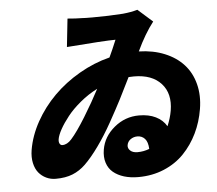

<svg xmlns="http://www.w3.org/2000/svg" viewBox="-55 -825 1067 942"><g transform="rotate(-5 478.0 -354.0)"><path d="M595.2 -67.1Q625.7 -67.1 653.8 -78.1Q652.3 -112.6 637.8 -128.4Q623.2 -144.2 600.9 -144.2Q582.4 -144.2 567.6 -133.9Q552.9 -123.6 549.7 -105.8Q547.2 -90.2 559.7 -78.7Q572.1 -67.1 595.2 -67.1ZM276.3 -158Q306.1 -191.1 349.3 -261.2Q392.4 -331.3 425.1 -394.2Q380.3 -371.4 340.7 -338.6Q301.1 -305.8 275.6 -273.4Q250 -241.1 234.2 -212.5Q218.4 -183.9 215.2 -164.1Q213.1 -150.2 217.9 -142Q222.7 -133.9 231.2 -133.9Q255 -133.9 276.3 -158ZM655.2 -763.1 727.6 -698.9Q684.3 -643.5 644.5 -558.9Q715.2 -557.2 771.7 -533.9Q828.1 -510.7 864.3 -470.7Q900.6 -430.8 915.1 -374.1Q929.7 -317.5 918.7 -251.1Q908.4 -187.9 881.9 -133.3Q855.5 -78.8 814.8 -36.4Q774.1 6 715.9 30.5Q657.7 55 588.8 55Q550.1 55 518.8 45.5Q487.6 35.9 465.7 17.8Q443.9 -0.4 434.7 -29.1Q425.4 -57.9 431.5 -94.1Q442.1 -157.3 495.6 -201.7Q549 -246.1 617.9 -246.1Q665.8 -246.1 700.1 -229.2Q734.4 -212.4 752.8 -181.1Q769.2 -220.2 775.2 -256Q789.1 -339.1 743.8 -389Q698.5 -438.9 609.7 -438.9Q592.7 -438.9 583.5 -437.9Q555 -379.3 530.9 -332.4Q506.7 -285.5 472.3 -223.9Q437.9 -162.3 401.6 -111.7Q365.4 -61.1 331.7 -28.1Q302.6 0 267.8 14Q233 28.1 184.3 28.1Q159.4 28.1 138 17.9Q116.5 7.8 101 -10.8Q85.6 -29.5 79.2 -58.6Q72.8 -87.7 78.5 -122.9Q90.2 -192.8 127.8 -260.5Q165.5 -328.1 220.9 -383.5Q276.3 -438.9 348.4 -480.6Q420.5 -522.4 498.6 -541.9Q514.9 -576.3 535.5 -626.1Q483.7 -626.1 295.1 -611.2L310 -750Q351.9 -746.1 381.4 -746.1Q393.1 -745 433.2 -745Q512.1 -745 583.1 -750Q623.6 -753.9 655.2 -763.1Z"/></g></svg>

Font: Karasuma Gothic
Style: Italic
Weight: 900
Italic angle: -9.39999°
Designer: Rasmus Andersson / Ryoko Nishizuka
Foundry: Genbu
Version: Version 1.00